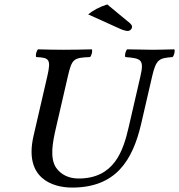

<svg xmlns="http://www.w3.org/2000/svg" viewBox="-20 -838 810 868"><path d="M286.8 -493C305.1 -572 312.2 -577 386.9 -580C394.3 -586 399.6 -609 395 -615C354.8 -614 311 -613 265.5 -613C226 -613 188.3 -614 152 -615C144.6 -609 139.3 -586 143.9 -580C201.2 -577 212.1 -572 193.8 -493L131.7 -224C86.9 -30 219.7 10 305.7 10C502.7 10 579.6 -111 618.6 -280L667.8 -493C686.1 -572 700.7 -575 759.9 -580C767.3 -586 772.6 -609 768 -615C731.8 -614 693 -613 669.5 -613C649 -613 598.8 -614 555 -615C547.6 -609 542.3 -586 546.9 -580C617.5 -574 632.6 -570 614.8 -493L561.7 -263C537.2 -157 497.2 -31 335.2 -31C289.2 -31 254.5 -50 234.2 -79C204.2 -122 217.8 -194 232.1 -256ZM464.9 -818C428 -806.4 400.8 -790.7 378.5 -773L517.9 -710C536.8 -701 550.1 -698 558.1 -698C566.1 -698 574.8 -705 576.6 -713C578.2 -720 575.6 -726 566.5 -734Z"/></svg>

Font: Linux Libertine Mono O
Style: Mono Oblique
Weight: 400
Italic angle: -13°
Designer: Philipp H. Poll
Foundry: Philipp H. Poll
Version: Version 5.1.7